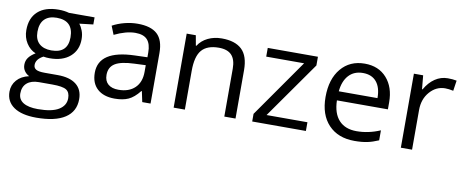

<svg xmlns="http://www.w3.org/2000/svg" viewBox="-67 -836 3290 1367"><g transform="rotate(10 1577.5 -152.5)"><path d="M523.9 -535.2V-483.9L424.8 -472.2Q438.5 -455.1 449.2 -427.5Q460 -399.9 460 -365.2Q460 -286.6 406.2 -239.7Q352.5 -192.9 258.8 -192.9Q234.9 -192.9 213.9 -196.8Q162.1 -169.4 162.1 -127.9Q162.1 -106 180.2 -95.5Q198.2 -85 242.2 -85H336.9Q423.8 -85 470.5 -48.3Q517.1 -11.7 517.1 58.1Q517.1 147 445.8 193.6Q374.5 240.2 237.8 240.2Q132.8 240.2 75.9 201.2Q19 162.1 19 90.8Q19 42 50.3 6.3Q81.5 -29.3 138.2 -42Q117.7 -51.3 103.8 -70.8Q89.8 -90.3 89.8 -116.2Q89.8 -145.5 105.5 -167.5Q121.1 -189.5 154.8 -210Q113.3 -227.1 87.2 -268.1Q61 -309.1 61 -361.8Q61 -449.7 113.8 -497.3Q166.5 -544.9 263.2 -544.9Q305.2 -544.9 338.9 -535.2ZM97.2 89.8Q97.2 133.3 133.8 155.8Q170.4 178.2 238.8 178.2Q340.8 178.2 389.9 147.7Q439 117.2 439 64.9Q439 21.5 412.1 4.6Q385.3 -12.2 311 -12.2H213.9Q158.7 -12.2 127.9 14.2Q97.2 40.5 97.2 89.8ZM141.1 -363.8Q141.1 -307.6 172.9 -278.8Q204.6 -250 261.2 -250Q379.9 -250 379.9 -365.2Q379.9 -485.8 259.8 -485.8Q202.6 -485.8 171.9 -455.1Q141.1 -424.3 141.1 -363.8Z M962.9 0 946.8 -76.2H942.9Q902.8 -25.9 863 -8.1Q823.2 9.8 763.7 9.8Q684.1 9.8 638.9 -31.2Q593.8 -72.3 593.8 -147.9Q593.8 -310.1 853 -317.9L943.8 -320.8V-354Q943.8 -417 916.7 -447Q889.6 -477.1 830.1 -477.1Q763.2 -477.1 678.7 -436L653.8 -498Q693.4 -519.5 740.5 -531.7Q787.6 -543.9 835 -543.9Q930.7 -543.9 976.8 -501.5Q1022.9 -459 1022.9 -365.2V0ZM779.8 -57.1Q855.5 -57.1 898.7 -98.6Q941.9 -140.1 941.9 -214.8V-263.2L860.8 -259.8Q764.2 -256.3 721.4 -229.7Q678.7 -203.1 678.7 -147Q678.7 -103 705.3 -80.1Q731.9 -57.1 779.8 -57.1Z M1556.2 0V-346.2Q1556.2 -411.6 1526.4 -443.8Q1496.6 -476.1 1433.1 -476.1Q1349.1 -476.1 1310.1 -430.7Q1271 -385.3 1271 -280.8V0H1189.9V-535.2H1255.9L1269 -461.9H1272.9Q1297.9 -501.5 1342.8 -523.2Q1387.7 -544.9 1442.9 -544.9Q1539.6 -544.9 1588.4 -498.3Q1637.2 -451.7 1637.2 -349.1V0Z M2146 0H1757.8V-55.2L2049.8 -472.2H1775.9V-535.2H2138.7V-472.2L1850.6 -63H2146Z M2497.6 9.8Q2378.9 9.8 2310.3 -62.5Q2241.7 -134.8 2241.7 -263.2Q2241.7 -392.6 2305.4 -468.8Q2369.1 -544.9 2476.6 -544.9Q2577.1 -544.9 2635.7 -478.8Q2694.3 -412.6 2694.3 -304.2V-252.9H2325.7Q2328.1 -158.7 2373.3 -109.9Q2418.5 -61 2500.5 -61Q2586.9 -61 2671.4 -97.2V-24.9Q2628.4 -6.3 2590.1 1.7Q2551.8 9.8 2497.6 9.8ZM2475.6 -477.1Q2411.1 -477.1 2372.8 -435.1Q2334.5 -393.1 2327.6 -318.8H2607.4Q2607.4 -395.5 2573.2 -436.3Q2539.1 -477.1 2475.6 -477.1Z M3076.7 -544.9Q3112.3 -544.9 3140.6 -539.1L3129.4 -463.9Q3096.2 -471.2 3070.8 -471.2Q3005.9 -471.2 2959.7 -418.5Q2913.6 -365.7 2913.6 -287.1V0H2832.5V-535.2H2899.4L2908.7 -436H2912.6Q2942.4 -488.3 2984.4 -516.6Q3026.4 -544.9 3076.7 -544.9Z"/></g></svg>

Font: f06041945
Style: Regular
Weight: 400
Foundry: Ascender Corporation
Version: Version 1.10